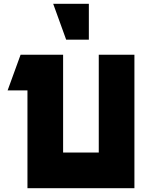

<svg xmlns="http://www.w3.org/2000/svg" viewBox="-20 -987 795 1007"><path d="M88 -700H311V-187H498V-700H685V0H124V-513H20ZM259 -967H446V-779H327Z"/></svg>

Font: Clickuper
Style: Bold
Weight: 700
Designer: Denis Ignatov
Foundry: Denis Ignatov
Version: Version 1.10 April 16, 2021